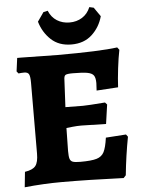

<svg xmlns="http://www.w3.org/2000/svg" viewBox="-59 -918 717 974"><g transform="rotate(-5 299.5 -431.0)"><path d="M571 -200Q553 -105 543 -6L531 7Q351 0 216 0Q125 0 27 10L35 -68Q75 -74 89.5 -92.5Q104 -111 104 -155L105 -516Q105 -548 99 -559Q93 -570 75 -570Q60 -570 46 -568L37 -579L46 -647H68Q227 -644 250 -644Q468 -644 556 -656L566 -643Q558 -604 551.5 -550Q545 -496 543 -454L433 -447L435 -485Q435 -512 426.5 -524Q418 -536 394.5 -540.5Q371 -545 320 -545Q291 -545 283 -540Q275 -535 275 -515L268 -377L357 -376Q381 -376 470 -383L480 -372L466 -274Q367 -277 340 -277Q319 -277 295 -274.5Q271 -272 264 -271L262 -154Q262 -126 266 -114Q270 -102 281.5 -98Q293 -94 320 -94Q376 -94 402.5 -102Q429 -110 440.5 -132.5Q452 -155 459 -205L562 -212ZM167 -821 199 -867 221 -872Q235 -838 263 -820.5Q291 -803 327 -803Q363 -803 391 -820.5Q419 -838 433 -872L455 -867L487 -821Q472 -766 431.5 -728.5Q391 -691 327 -691Q263 -691 223 -728.5Q183 -766 167 -821Z"/></g></svg>

Font: Alegreya SC ExtraBold
Style: Regular
Weight: 800
Designer: Juan Pablo del Peral
Foundry: Huerta Tipografica
Version: Version 2.007; ttfautohint (v1.6)